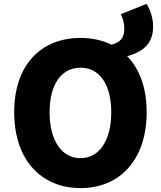

<svg xmlns="http://www.w3.org/2000/svg" viewBox="-20 -953 826 987"><path d="M394 14C596 14 734 -132 734 -376C734 -502 697 -599 634 -664C723 -689 767 -734 767 -817C767 -864 750 -908 733 -933L601 -880C610 -863 619 -835 619 -805C619 -755 596 -736 554 -723C507 -746 453 -758 394 -758C191 -758 53 -620 53 -376C53 -132 191 14 394 14ZM394 -140C296 -140 235 -232 235 -376C235 -520 296 -605 394 -605C491 -605 552 -520 552 -376C552 -232 491 -140 394 -140Z"/></svg>

Font: Noto Sans JP Black
Style: Regular
Weight: 900
Designer: Ryoko NISHIZUKA  (kana, bopomofo & ideographs); Paul D. Hunt (Latin, Greek & Cyrillic); Sandoll Communications , Soo-you
Foundry: Adobe
Version: Version 2.002;hotconv 1.0.116;makeotfexe 2.5.65601